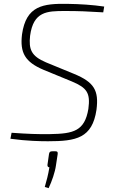

<svg xmlns="http://www.w3.org/2000/svg" viewBox="-20 -721 595 995"><path d="M330 -701C203 -703 115 -692 94 -542C83 -448 109 -400 206 -359L352 -299C431 -266 449 -239 438 -157C419 -42 361 -28 240 -26C176 -25 124 -27 40 -33L34 -2C120 10 191 11 229 11C375 11 458 -5 480 -152C493 -252 468 -295 364 -338L218 -398C143 -430 128 -464 136 -536C153 -662 224 -664 316 -664C390 -664 431 -662 515 -657L520 -687C459 -696 395 -700 330 -701ZM267 63H252C240 63 236 66 234 77L226 133C225 141 229 146 236 146C229 189 222 212 212 248L232 254C249 218 265 172 270 136L279 77C280 66 277 63 267 63Z"/></svg>

Font: Exo 2 Extra Light
Style: Italic
Weight: 250
Italic angle: -8°
Designer: Natanael Gama
Version: Version 1.001;PS 001.001;hotconv 1.0.88;makeotf.lib2.5.64775